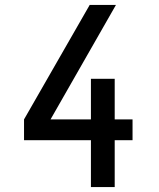

<svg xmlns="http://www.w3.org/2000/svg" viewBox="-20 -755 640 775"><path d="M347 0V-189H77V-273L342 -735H448L184 -273H347V-437H443V-273H515V-189H443V0Z"/></svg>

Font: Iosevka Aile Medium
Style: Regular
Weight: 500
Designer: Belleve Invis
Foundry: Belleve Invis
Version: Version 27.3.5; ttfautohint (v1.8.4)